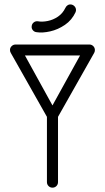

<svg xmlns="http://www.w3.org/2000/svg" viewBox="-20 -864 484 884"><path d="M196.1 -331.1Q196.1 -341.9 203.5 -349.2Q210.9 -356.6 221.6 -356.6Q232.4 -356.6 239.8 -349.2Q247.1 -341.9 247.1 -331.1V-25.5Q247.1 -14.8 239.8 -7.4Q232.4 0 221.6 0Q210.9 0 203.5 -7.4Q196.1 -14.8 196.1 -25.5ZM370.1 -647.5Q377.4 -659 391.8 -659Q402.1 -659 409.5 -651.6Q416.9 -644.2 416.9 -633.5Q416.9 -626.2 413.6 -620.5L221.6 -281L29.6 -620.5Q26 -626.6 26 -634.1Q26 -644.2 33.6 -651.6Q41.1 -659 51.5 -659Q65.5 -659 73.4 -647.5L221.6 -378.6ZM54.2 -608.6Q43.5 -608.6 35.5 -616.2Q27.5 -623.8 27.5 -634.1Q27.5 -644.2 34.3 -651.6Q41.1 -659 51.5 -659H391.8Q402.1 -659 409 -651.6Q415.9 -644.2 415.9 -634.1Q415.9 -623.8 408.8 -616.2Q401.8 -608.6 391 -608.6ZM280.9 -827.5Q284.4 -835.4 291.4 -839.9Q298.4 -844.4 307 -843.4Q317.4 -842 324.1 -833.9Q330.8 -825.9 329.8 -815.1Q329.4 -813.6 329 -811.8Q328.6 -810 328.2 -808.5Q311.2 -771.5 279 -749.6Q246.8 -727.6 211.2 -719.6Q175.6 -711.5 148.6 -715.8Q137.9 -716.8 131.2 -725Q124.5 -733.2 125.9 -743.4Q126.9 -753.8 134.8 -760.4Q142.8 -767.1 153.5 -766.1Q174.4 -762.2 199.7 -767.4Q225 -772.5 246.9 -787.4Q268.9 -802.4 280.9 -827.5Z"/></svg>

Font: Libertine-Super Thin
Style: Regular
Weight: 100
Designer: Bastien Sozeau
Foundry: NBR — Bastien Sozeau
Version: Version 2.003;gftools[0.9.33]